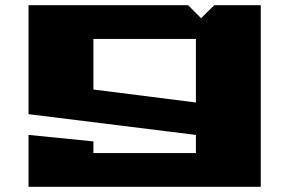

<svg xmlns="http://www.w3.org/2000/svg" viewBox="-20 -550 1115 740"><path d="M90 -30 340 -5V40H735V-30L90 -110V-530H705L755 -480L806 -530H985V170H90ZM340 -205 735 -155V-400H340Z"/></svg>

Font: Stalin One
Style: Regular
Weight: 400
Designer: Jovanny Lemonad
Foundry: Alexey Maslov, Jovanny Lemonad
Version: Version 3.002; ttfautohint (v0.91) -l 8 -r 50 -G 200 -x 0 -w